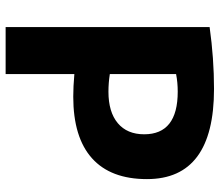

<svg xmlns="http://www.w3.org/2000/svg" viewBox="-69 -711 780 682"><g transform="rotate(90 321.0 -370.0)"><path d="M76.2 0V-724.6Q187.5 -740.2 295.9 -740.2Q616.2 -740.2 616.2 -502Q616.2 -373 542 -306.6Q467.8 -240.2 323.2 -240.2Q288.1 -240.2 243.2 -244.1V0ZM243.2 -370.1Q274.4 -365.2 305.7 -365.2Q377.9 -365.2 417.5 -398.4Q457 -431.6 457 -492.2Q457 -611.3 305.7 -611.3Q272.5 -611.3 243.2 -605.5Z"/></g></svg>

Font: GenEi M Gothic v2 Heavy
Style: Regular
Weight: 800
Version: Version 2.0